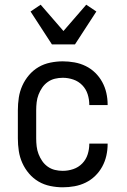

<svg xmlns="http://www.w3.org/2000/svg" viewBox="-20 -789 540 817"><path d="M247 8Q221 8 194 2.5Q167 -3 144 -16.5Q121 -30 103.5 -50.5Q86 -71 75 -95.5Q64 -120 60 -146.5Q56 -173 56 -200V-320Q56 -347 60 -373.5Q64 -400 75 -424.5Q86 -449 103.5 -469.5Q121 -490 144 -503.5Q167 -517 194 -522.5Q221 -528 247 -528Q272 -528 297 -523.5Q322 -519 344.5 -508Q367 -497 385 -479.5Q403 -462 415 -440Q427 -418 432.5 -393.5Q438 -369 438 -344V-342H360V-343Q360 -366 353 -388Q346 -410 330 -426.5Q314 -443 292 -450.5Q270 -458 247 -458Q230 -458 213.5 -454Q197 -450 183 -440Q169 -430 159.5 -416Q150 -402 144 -386.5Q138 -371 136 -354Q134 -337 134 -320V-200Q134 -183 136 -166Q138 -149 144 -133.5Q150 -118 159.5 -104Q169 -90 183 -80Q197 -70 213.5 -66Q230 -62 247 -62Q270 -62 292 -69.5Q314 -77 330 -93.5Q346 -110 353 -132Q360 -154 360 -177V-178H438V-176Q438 -151 432.5 -126.5Q427 -102 415 -80Q403 -58 385 -40.5Q367 -23 344.5 -12Q322 -1 297 3.5Q272 8 247 8ZM201 -600 110 -740 153 -769 250 -657 347 -769 390 -740 299 -600Z"/></svg>

Font: Iosevka SS18
Style: Regular
Weight: 400
Monospace: yes
Designer: Belleve Invis
Foundry: Belleve Invis
Version: Version 25.1.1; ttfautohint (v1.8.4)